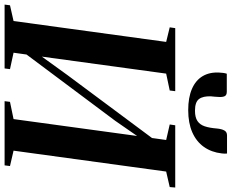

<svg xmlns="http://www.w3.org/2000/svg" viewBox="-116 -902 1008 836"><g transform="rotate(90 388.0 -484.0)"><path d="M-10 0 -7 -23.5 61.5 -39 152.5 -703.5 89 -719 92.5 -743H367L364 -719L290.5 -703.5L210 -114.5L187.5 -122L296.5 -273L601.5 -683L565.5 -603L579.5 -703.5L512 -719L515.5 -743H786.5L784.5 -719L717 -703.5L626 -39L693 -23.5L690 0H410.5L413.5 -23.5L488.5 -39L566.5 -610L591.5 -619.5L495.5 -481L174.5 -51.5L214 -142.5L199.5 -39L271 -23.5L268 0ZM369.5 -967.5Q385 -967.5 389.2 -957.5Q393.5 -947.5 392 -930Q392 -922.5 391 -914.2Q390 -906 389.5 -899Q388 -864.5 401 -846.8Q414 -829 452 -829Q481 -829 497 -839.8Q513 -850.5 520 -871.5Q527 -892.5 529.5 -924Q531.5 -945 538 -956.8Q544.5 -968.5 559.5 -968.5H638.5Q639 -963.5 639 -958Q639 -952.5 638 -945.5Q633 -901 609.8 -868Q586.5 -835 546 -817.2Q505.5 -799.5 449.5 -799.5Q394.5 -799.5 357 -815.8Q319.5 -832 301.5 -862.5Q283.5 -893 286 -935Q286.5 -944.5 287.5 -952.2Q288.5 -960 291 -967.5Z"/></g></svg>

Font: Merriweather 120pt SemiBold
Style: Italic
Weight: 600
Italic angle: -7.8°
Version: Version 2.101